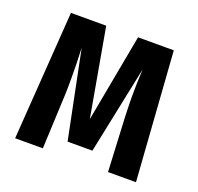

<svg xmlns="http://www.w3.org/2000/svg" viewBox="-99 -635 764 742"><g transform="rotate(20 283.0 -264.5)"><path d="M532 0H417L406 -223Q404 -281 404 -306Q404 -360 407 -418L332 -57H230L157 -417Q160 -351 160 -293Q160 -248 159 -224L149 0H35L72 -529H217L281 -168L348 -529H495Z"/></g></svg>

Font: Fira Sans Extra Condensed Medium
Style: Regular
Weight: 500
Width: 1
Designer: Carrois Corporate & Edenspiekermann AG
Foundry: Carrois Corporate GbR & Edenspiekermann AG
Version: Version 4.203